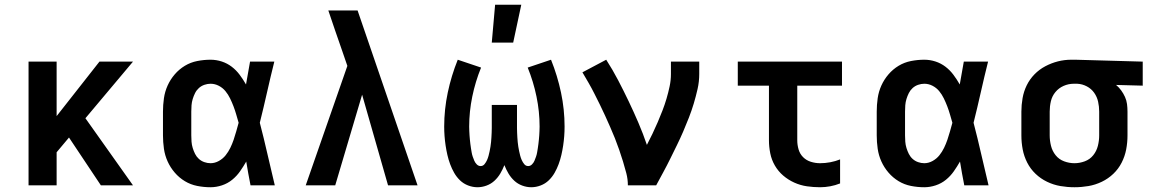

<svg xmlns="http://www.w3.org/2000/svg" viewBox="-20 -779 4840 807"><path d="M404 0 270 -201 218 -139V0H100V-520H218V-291L398 -520H539L339 -282L539 0Z M865 8Q837 8 809 2.5Q781 -3 757 -17.5Q733 -32 714.5 -53.5Q696 -75 684.5 -100.5Q673 -126 669 -154Q665 -182 665 -210V-310Q665 -338 669 -366Q673 -394 684.5 -419.5Q696 -445 714.5 -466.5Q733 -488 757 -502.5Q781 -517 809 -522.5Q837 -528 865 -528Q889 -528 912 -520.5Q935 -513 954 -498.5Q973 -484 987.5 -464.5Q1002 -445 1014 -424Q1018 -448 1022.5 -472Q1027 -496 1031 -520H1133Q1117 -456 1102.5 -391.5Q1088 -327 1072 -263Q1089 -198 1104 -132Q1119 -66 1135 0H1033Q1028 -25 1023.5 -50Q1019 -75 1015 -100Q1003 -79 989 -59Q975 -39 956 -23.5Q937 -8 913 0Q889 8 865 8ZM865 -93Q883 -93 900 -102.5Q917 -112 928.5 -126.5Q940 -141 948 -157.5Q956 -174 962 -191.5Q968 -209 973 -227Q978 -245 983 -263Q978 -280 973 -297.5Q968 -315 961.5 -332Q955 -349 947 -365.5Q939 -382 927.5 -396Q916 -410 899.5 -418.5Q883 -427 865 -427Q852 -427 839 -422.5Q826 -418 816 -409Q806 -400 800 -388Q794 -376 790 -363Q786 -350 785 -336.5Q784 -323 784 -310V-210Q784 -197 785 -183.5Q786 -170 790 -157Q794 -144 800 -132Q806 -120 816 -111Q826 -102 839 -97.5Q852 -93 865 -93Z M1389 0H1265L1440 -502L1418 -566Q1403 -609 1388.5 -651Q1374 -693 1360 -735H1483L1735 0H1611L1502 -381Z M1987 8Q1967 8 1947.5 0.5Q1928 -7 1913.5 -21Q1899 -35 1889 -52.5Q1879 -70 1872 -89Q1865 -108 1860.5 -127.5Q1856 -147 1853 -167Q1850 -187 1848.5 -207Q1847 -227 1847 -247Q1847 -319 1862 -390Q1877 -461 1904 -528L2002 -495Q1978 -436 1965 -373Q1952 -310 1952 -247Q1952 -238 1952.5 -228.5Q1953 -219 1953.5 -210Q1954 -201 1955 -192Q1956 -183 1957 -174Q1958 -165 1959.5 -156Q1961 -147 1962.5 -138Q1964 -129 1967 -120.5Q1970 -112 1973.5 -103.5Q1977 -95 1984 -88Q1991 -81 2000 -81Q2010 -81 2016.5 -89Q2023 -97 2027 -106Q2031 -115 2033.5 -124.5Q2036 -134 2038 -143.5Q2040 -153 2041.5 -162.5Q2043 -172 2044 -182Q2045 -192 2045.5 -201.5Q2046 -211 2046.5 -221Q2047 -231 2047 -240.5Q2047 -250 2047 -260V-338H2153V-260Q2153 -250 2153 -240.5Q2153 -231 2153.5 -221Q2154 -211 2154.5 -201.5Q2155 -192 2156 -182Q2157 -172 2158.5 -162.5Q2160 -153 2162 -143.5Q2164 -134 2166.5 -124.5Q2169 -115 2173 -106Q2177 -97 2183.5 -89Q2190 -81 2200 -81Q2209 -81 2216 -88Q2223 -95 2226.5 -103.5Q2230 -112 2233 -120.5Q2236 -129 2237.5 -138Q2239 -147 2240.5 -156Q2242 -165 2243 -174Q2244 -183 2245 -192Q2246 -201 2246.5 -210Q2247 -219 2247.5 -228.5Q2248 -238 2248 -247Q2248 -310 2235 -373Q2222 -436 2198 -495L2296 -528Q2323 -461 2338 -390Q2353 -319 2353 -247Q2353 -227 2351.5 -207Q2350 -187 2347 -167Q2344 -147 2339.5 -127.5Q2335 -108 2328 -89Q2321 -70 2311 -52.5Q2301 -35 2286.5 -21Q2272 -7 2252.5 0.5Q2233 8 2213 8Q2194 8 2175 1Q2156 -6 2141.5 -19.5Q2127 -33 2117 -50Q2107 -67 2100 -85Q2093 -67 2083 -50Q2073 -33 2058.5 -19.5Q2044 -6 2025 1Q2006 8 1987 8ZM2047 -600 2061 -759H2171L2137 -600Z M2619 0Q2619 -26 2612.5 -51Q2606 -76 2598.5 -100.5Q2591 -125 2582.5 -149.5Q2574 -174 2564.5 -198Q2555 -222 2544.5 -245.5Q2534 -269 2523.5 -292.5Q2513 -316 2501.5 -339Q2490 -362 2478.5 -385Q2467 -408 2454 -430.5Q2441 -453 2428 -475L2528 -528Q2555 -486 2578 -442Q2601 -398 2622.5 -353Q2644 -308 2663.5 -262.5Q2683 -217 2699 -170Q2711 -193 2722.5 -217Q2734 -241 2744.5 -265.5Q2755 -290 2764.5 -314.5Q2774 -339 2781.5 -364.5Q2789 -390 2794.5 -416Q2800 -442 2800 -468V-520H2919V-468Q2919 -436 2912 -405Q2905 -374 2896 -344Q2887 -314 2875.5 -284.5Q2864 -255 2851.5 -226Q2839 -197 2825 -168.5Q2811 -140 2797 -111.5Q2783 -83 2768 -55.5Q2753 -28 2738 0Z M3427 8Q3399 8 3371.5 4Q3344 0 3318.5 -11.5Q3293 -23 3272 -41Q3251 -59 3237 -83Q3223 -107 3217.5 -134.5Q3212 -162 3212 -189V-419H3081V-520H3519V-419H3331V-189Q3331 -170 3336.5 -151Q3342 -132 3355.5 -118.5Q3369 -105 3388 -99Q3407 -93 3427 -93Q3448 -93 3469.5 -97Q3491 -101 3511 -109V-8Q3491 0 3469.5 4Q3448 8 3427 8Z M3865 8Q3837 8 3809 2.5Q3781 -3 3757 -17.5Q3733 -32 3714.5 -53.5Q3696 -75 3684.5 -100.5Q3673 -126 3669 -154Q3665 -182 3665 -210V-310Q3665 -338 3669 -366Q3673 -394 3684.5 -419.5Q3696 -445 3714.5 -466.5Q3733 -488 3757 -502.5Q3781 -517 3809 -522.5Q3837 -528 3865 -528Q3889 -528 3912 -520.5Q3935 -513 3954 -498.5Q3973 -484 3987.5 -464.5Q4002 -445 4014 -424Q4018 -448 4022.5 -472Q4027 -496 4031 -520H4133Q4117 -456 4102.5 -391.5Q4088 -327 4072 -263Q4089 -198 4104 -132Q4119 -66 4135 0H4033Q4028 -25 4023.5 -50Q4019 -75 4015 -100Q4003 -79 3989 -59Q3975 -39 3956 -23.5Q3937 -8 3913 0Q3889 8 3865 8ZM3865 -93Q3883 -93 3900 -102.5Q3917 -112 3928.5 -126.5Q3940 -141 3948 -157.5Q3956 -174 3962 -191.5Q3968 -209 3973 -227Q3978 -245 3983 -263Q3978 -280 3973 -297.5Q3968 -315 3961.5 -332Q3955 -349 3947 -365.5Q3939 -382 3927.5 -396Q3916 -410 3899.5 -418.5Q3883 -427 3865 -427Q3852 -427 3839 -422.5Q3826 -418 3816 -409Q3806 -400 3800 -388Q3794 -376 3790 -363Q3786 -350 3785 -336.5Q3784 -323 3784 -310V-210Q3784 -197 3785 -183.5Q3786 -170 3790 -157Q3794 -144 3800 -132Q3806 -120 3816 -111Q3826 -102 3839 -97.5Q3852 -93 3865 -93Z M4496 8Q4466 8 4437 3Q4408 -2 4381 -15Q4354 -28 4332.5 -48.5Q4311 -69 4297.5 -95.5Q4284 -122 4278.5 -151Q4273 -180 4273 -210V-310Q4273 -338 4278 -366.5Q4283 -395 4295.5 -420.5Q4308 -446 4328 -466.5Q4348 -487 4373.5 -500.5Q4399 -514 4426.5 -521Q4454 -528 4483 -528H4500L4783 -520V-419L4671 -422Q4683 -412 4692.5 -399Q4702 -386 4708.5 -371.5Q4715 -357 4717 -341.5Q4719 -326 4719 -310V-210Q4719 -180 4713.5 -151Q4708 -122 4694.5 -95.5Q4681 -69 4659.5 -48.5Q4638 -28 4611 -15Q4584 -2 4555 3Q4526 8 4496 8ZM4496 -93Q4518 -93 4539.5 -101Q4561 -109 4575 -126.5Q4589 -144 4594.5 -166Q4600 -188 4600 -210V-310Q4600 -331 4595.5 -351.5Q4591 -372 4579 -389Q4567 -406 4548 -416Q4529 -426 4508 -427H4493Q4471 -427 4450.5 -418Q4430 -409 4416 -392Q4402 -375 4397 -353.5Q4392 -332 4392 -310V-210Q4392 -188 4397.5 -166Q4403 -144 4417 -126.5Q4431 -109 4452.5 -101Q4474 -93 4496 -93Z"/></svg>

Font: Iosevka Extended
Style: Bold
Weight: 700
Width: 7
Monospace: yes
Designer: Belleve Invis
Foundry: Belleve Invis
Version: Version 32.5.0; ttfautohint (v1.8.4)